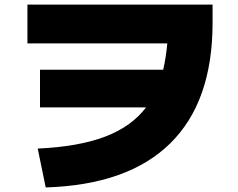

<svg xmlns="http://www.w3.org/2000/svg" viewBox="-20 -765 1040 840"><path d="M619 -295H155V-460H694Q706 -512 712 -575H100V-745H910V-665Q910 -320 725 -138Q540 44 180 55L145 -115Q322 -123 438 -166.5Q554 -210 619 -295Z"/></svg>

Font: Enso Black
Style: Regular
Weight: 900
Designer: Coji Morishita
Foundry: UNDERFOREST DESIGN
Version: Version 1.000